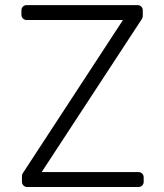

<svg xmlns="http://www.w3.org/2000/svg" viewBox="-20 -748 658 768"><path d="M67.8 -21V-44Q67.8 -50.4 71.4 -55.4L471.9 -668H86.6Q77.8 -668 71.7 -674Q65.7 -680 65.7 -688.6V-707Q65.7 -715.6 71.7 -721.6Q77.8 -727.6 86.6 -727.6H530.2Q539.1 -727.6 545.1 -721.6Q551.1 -715.6 551.1 -707V-683.6Q551.1 -678.3 547.6 -672.2L146.7 -59.7H533.7Q542.6 -59.7 548.7 -53.6Q554.7 -47.6 554.7 -39.1V-21Q554.7 -12.1 548.7 -6Q542.6 0 533.7 0H88.8Q79.9 0 73.9 -6Q67.8 -12.1 67.8 -21Z"/></svg>

Font: DeltaSans Light
Style: Regular
Weight: 300
Designer: Rasmus Andersson
Foundry: rsms
Version: Version 3.012